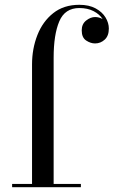

<svg xmlns="http://www.w3.org/2000/svg" viewBox="-20 -780 474 800"><path d="M30.5 -13.5H113.5V-511.5Q113.5 -577 135.8 -633.8Q158 -690.5 201.8 -725.2Q245.5 -760 310.5 -760Q351 -760 378.5 -745Q406 -730 419.8 -707.2Q433.5 -684.5 433.5 -661Q433.5 -630.5 416.2 -614.8Q399 -599 376 -599Q357.5 -599 339 -611.2Q320.5 -623.5 320.5 -653.5Q320.5 -680 339 -694.5Q357.5 -709 376 -709Q393 -709 407.5 -700.5Q395 -720.5 370 -733.5Q345 -746.5 310.5 -746.5Q250.5 -746.5 227 -691Q203.5 -635.5 203.5 -540V-13.5H317V0H30.5Z"/></svg>

Font: Bodoni Moda 16pt
Style: Regular
Weight: 400
Version: Version 2.3